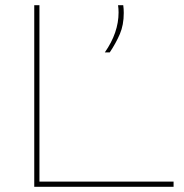

<svg xmlns="http://www.w3.org/2000/svg" viewBox="-20 -720 711 740"><path d="M112 0V-700H132V-20H649V0ZM384 -518Q437 -594 437 -672Q437 -679 436.5 -686Q436 -693 435 -700H455Q456 -693 456.5 -685.5Q457 -678 457 -670Q457 -624 442 -589Q427 -554 403 -518Z"/></svg>

Font: Georama Extended Thin
Style: Regular
Weight: 100
Width: 7
Designer: Jean-Baptiste Levee
Foundry: Production Type
Version: Version 1.000